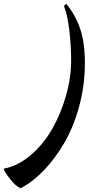

<svg xmlns="http://www.w3.org/2000/svg" viewBox="-62 -822 478 1036"><path d="M283.2 -789.1 294.9 -801.8Q344.2 -743.7 370.1 -668.2Q396 -592.8 396 -481Q396 -363.3 366 -251.2Q335.9 -139.2 286.4 -53.5Q236.8 32.2 175.5 96.2Q114.3 160.2 48.8 193.8Q23.4 183.6 -7.8 143.6Q-39.1 103.5 -42 87.9Q34.2 74.2 103 15.6Q171.9 -43 219 -125.2Q266.1 -207.5 293.9 -304.9Q321.8 -402.3 321.8 -494.1Q321.8 -578.6 311.5 -662.4Q301.3 -746.1 283.2 -789.1Z"/></svg>

Font: Kaushan Script
Style: Regular
Weight: 400
Designer: Pablo Impallari
Foundry: Pablo Impallari
Version: Version 1.002